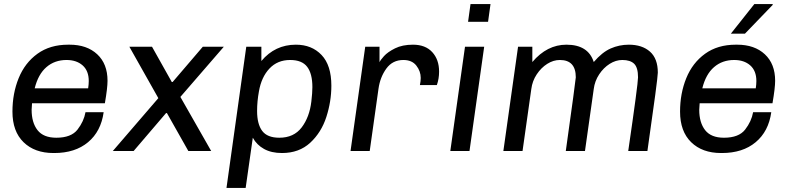

<svg xmlns="http://www.w3.org/2000/svg" viewBox="-20 -740 3868 941"><path d="M507 -344Q507 -309 494 -234H137Q135 -212 135 -202Q135 -139 164 -102Q193 -65 256 -65Q329 -65 360 -105Q391 -145 399 -190H488Q475 -96 411.5 -43Q348 10 246 10H242Q150 10 95.5 -43Q41 -96 41 -193Q41 -282 71.5 -357Q102 -432 163.5 -476.5Q225 -521 314 -521H321Q406 -521 456.5 -474Q507 -427 507 -344ZM150 -307H412Q415 -327 415 -343Q415 -393 385 -419.5Q355 -446 306 -446Q248 -446 207.5 -411Q167 -376 150 -307Z M822 -338H826L974 -511H1077L864 -265L1015 0H903L798 -186H794L635 0H533L756 -259L614 -511H725Z M1604 -320Q1604 -243 1579.5 -167Q1555 -91 1500.5 -40.5Q1446 10 1362 10Q1310 10 1274 -10Q1238 -30 1219 -65L1184 181H1090L1187 -511H1261V-441Q1328 -521 1430 -521Q1508 -521 1556 -470.5Q1604 -420 1604 -320ZM1249 -292Q1240 -243 1240 -196Q1240 -132 1265 -98.5Q1290 -65 1349 -65Q1420 -65 1458.5 -115.5Q1497 -166 1506 -243Q1511 -286 1511 -313Q1511 -379 1485.5 -412.5Q1460 -446 1402 -446Q1340 -446 1300.5 -404Q1261 -362 1249 -292Z M2132 -389Q2132 -354 2121 -323H2038Q2042 -343 2042 -358Q2042 -391 2020.5 -418.5Q1999 -446 1957 -446Q1904 -446 1873.5 -404Q1843 -362 1835 -305L1792 0H1698L1770 -511H1840V-435Q1844 -445 1862 -465Q1880 -485 1916 -503Q1952 -521 2004 -521Q2065 -521 2098.5 -484.5Q2132 -448 2132 -389Z M2372 -633H2274L2286 -720H2384ZM2281 0H2187L2259 -511H2353Z M2890 -436Q2931 -484 2973 -502.5Q3015 -521 3062 -521Q3127 -521 3165.5 -487Q3204 -453 3204 -384Q3204 -356 3153 0H3059Q3107 -329 3107 -361Q3107 -409 3088 -427.5Q3069 -446 3030 -446Q2998 -446 2968 -427Q2938 -408 2916.5 -375.5Q2895 -343 2890 -304L2847 0H2753Q2801 -343 2802 -361Q2802 -446 2724 -446Q2692 -446 2662 -427Q2632 -408 2610.5 -375.5Q2589 -343 2584 -304L2541 0H2447L2519 -511H2589V-436Q2661 -521 2756 -521Q2863 -521 2890 -436Z M3779 -344Q3779 -309 3766 -234H3409Q3407 -212 3407 -202Q3407 -139 3436 -102Q3465 -65 3528 -65Q3601 -65 3632 -105Q3663 -145 3671 -190H3760Q3747 -96 3683.5 -43Q3620 10 3518 10H3514Q3422 10 3367.5 -43Q3313 -96 3313 -193Q3313 -282 3343.5 -357Q3374 -432 3435.5 -476.5Q3497 -521 3586 -521H3593Q3678 -521 3728.5 -474Q3779 -427 3779 -344ZM3422 -307H3684Q3687 -327 3687 -343Q3687 -393 3657 -419.5Q3627 -446 3578 -446Q3520 -446 3479.5 -411Q3439 -376 3422 -307ZM3767 -720V-716L3631 -575H3562L3677 -720Z"/></svg>

Font: Chivo
Style: Italic
Weight: 400
Italic angle: -8.05°
Designer: Hector Gatti
Foundry: Omnibus-Type
Version: Version 1.007